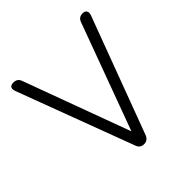

<svg xmlns="http://www.w3.org/2000/svg" viewBox="-186 -844 989 989"><g transform="rotate(-45 309.0 -349.5)"><path d="M309 1Q280 1 271 -27L33 -662Q20 -700 57 -700Q86 -700 95 -673L309 -92L523 -673Q532 -700 561 -700Q578 -700 584 -689.5Q590 -679 584 -662L347 -27Q336 1 309 1Z"/></g></svg>

Font: Shin Retro Maru Gothic Regular
Style: Regular
Weight: 400
Designer: Iose
Foundry: Typographish
Version: Version 1.002